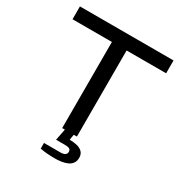

<svg xmlns="http://www.w3.org/2000/svg" viewBox="-197 -829 1090 1153"><g transform="rotate(30 348.0 -253.0)"><path d="M296 0V-597H23V-686H672V-597H398V0ZM350 180Q323 180 295.5 178Q268 176 246 171V132H360Q380 132 391 125Q402 118 402 104Q402 91 393 85Q384 79 361 79H299L318 -16H379L370 38Q399 38 422.5 44Q446 50 460 64.5Q474 79 474 104Q474 127 463 142Q452 157 434.5 165Q417 173 394.5 176.5Q372 180 350 180Z"/></g></svg>

Font: Archivo SemiExpanded
Style: Regular
Weight: 400
Width: 6
Designer: Hector Gatti
Foundry: Omnibus-Type
Version: Version 2.001